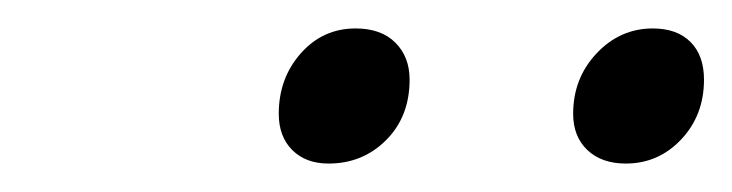

<svg xmlns="http://www.w3.org/2000/svg" viewBox="-20 -694 515 135"><path d="M176 -614Q176 -639 191.5 -656.5Q207 -674 230 -674Q248 -674 258 -664Q268 -654 268 -638Q268 -612 251.5 -595.5Q235 -579 211 -579Q195 -579 185.5 -588.5Q176 -598 176 -614ZM383 -614Q383 -639 399.5 -656.5Q416 -674 439 -674Q456 -674 465.5 -664.5Q475 -655 475 -638Q475 -613 459 -596Q443 -579 420 -579Q403 -579 393 -588.5Q383 -598 383 -614Z"/></svg>

Font: Taviraj
Style: Italic
Weight: 400
Italic angle: -12°
Designer: Katatrad Team
Foundry: CadsonDemak
Version: Version 1.001